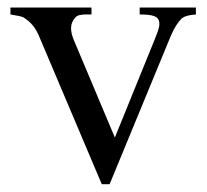

<svg xmlns="http://www.w3.org/2000/svg" viewBox="-20 -467 540 502"><path d="M492.2 -429.2Q479 -428.2 470.5 -426Q461.9 -423.8 455.6 -419.4Q447.3 -411.1 439.9 -399.4Q432.6 -387.7 425.3 -370.1L266.6 14.6H246.1L85.4 -364.7Q80.6 -377 75.7 -385.7Q70.8 -394.5 65.4 -400.9Q60.1 -407.2 54.2 -412.1Q48.3 -417 41.5 -421.4Q37.1 -423.8 28.8 -425.3Q20.5 -426.8 7.3 -429.2V-447.3H219.2V-429.2H205.1Q195.8 -429.2 188 -427.5Q180.2 -425.8 176.3 -420.4Q166.5 -410.2 165.8 -394.5Q165 -378.9 176.3 -354.5L280.3 -107.4L384.8 -364.7Q393.6 -385.3 396 -397.5Q398.4 -409.7 393.1 -418Q391.6 -419.9 388.9 -421.9Q386.2 -423.8 381.1 -425.5Q376 -427.2 367.4 -428.2Q358.9 -429.2 345.2 -429.2V-447.3H492.2Z"/></svg>

Font: Doulos SIL APac
Style: Regular
Weight: 400
Designer: Walt Agee, Victor Gaultney, Peter Martin, Debbi Hosken, Becca Hirsbrunner
Foundry: SIL International
Version: Version 5.000